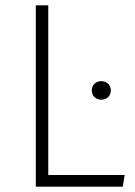

<svg xmlns="http://www.w3.org/2000/svg" viewBox="-20 -704 510 724"><path d="M162 -684H115V0H443L450 -44H162ZM362 -398C340 -398 326 -382 326 -363C326 -344 340 -328 362 -328C384 -328 398 -344 398 -363C398 -382 384 -398 362 -398Z"/></svg>

Font: Fira Sans ExtraLight
Style: Regular
Weight: 200
Designer: bBox Type GmbH & Carrois Corporate GbR & Edenspiekermann AG
Foundry: bBox Type GmbH & Carrois Corporate GbR & Edenspiekermann AG
Version: Version 4.300;PS 004.300;hotconv 1.0.88;makeotf.lib2.5.64775